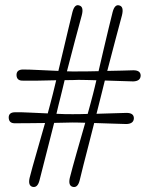

<svg xmlns="http://www.w3.org/2000/svg" viewBox="-20 -724 584 750"><path d="M291 -18.5Q283.5 10.5 264.5 6Q246 1.5 252.5 -28.5Q262 -66 279 -125.8Q296 -185.5 313 -244.5Q299.5 -245 286.8 -245.2Q274 -245.5 263.5 -245.5Q249 -245 230.5 -244.8Q212 -244.5 191.5 -244Q181 -202.5 170 -159.5Q159 -116.5 149.5 -79.2Q140 -42 134 -18.5Q126.5 10 107.5 6Q89 1.5 95.5 -28.5Q105 -66 122.2 -125.2Q139.5 -184.5 156 -243.5Q122.5 -243 91.2 -242.8Q60 -242.5 39.5 -242.5Q14.5 -241.5 14 -265Q14 -285.5 39.5 -285.5Q61.5 -286 95.8 -284.2Q130 -282.5 166.5 -281Q172 -302 177.2 -321.2Q182.5 -340.5 186.5 -357Q192 -379 199.5 -410.5Q163 -409.5 127.8 -409Q92.5 -408.5 70 -409Q45 -408 44.5 -431Q44.5 -452 69.5 -452.5Q93.5 -452.5 131.5 -450.5Q169.5 -448.5 208 -447Q218 -488 228.2 -531.5Q238.5 -575 247.5 -613Q256.5 -651 263 -677Q271.5 -709.5 290 -702.5Q308 -697.5 299.5 -664.5Q289.5 -628 273.2 -566.8Q257 -505.5 241.5 -445.5Q254 -445 265.5 -444.8Q277 -444.5 287 -445Q303 -445 323 -445.2Q343 -445.5 365 -446Q374.5 -487.5 384.8 -531Q395 -574.5 404.2 -612.8Q413.5 -651 420 -677Q428.5 -709 447 -702.5Q464.5 -697.5 456.5 -664.5Q446.5 -628 430.5 -567.2Q414.5 -506.5 399 -447Q429 -447.5 456 -448.2Q483 -449 501 -449.5Q529 -449.5 529.5 -429Q529 -407 500.5 -406Q481 -406.5 451.2 -407.5Q421.5 -408.5 389.5 -409.5Q385 -391 380.8 -374.2Q376.5 -357.5 373 -343Q369.5 -329.5 365.5 -313.2Q361.5 -297 357 -279.5Q390.5 -280.5 422.2 -281.5Q454 -282.5 474.5 -283Q502.5 -283 503 -262.5Q502.5 -240.5 474 -239.5Q452.5 -240 418 -241.2Q383.5 -242.5 348 -243.5Q337.5 -202 326.5 -159.2Q315.5 -116.5 306 -79.5Q296.5 -42.5 291 -18.5ZM216 -343Q212.5 -329.5 208.5 -313.2Q204.5 -297 200.5 -279.5Q218 -278.5 234.2 -278.2Q250.5 -278 264 -278Q276.5 -278 291.2 -278.2Q306 -278.5 322.5 -279Q328.5 -300.5 333.8 -320.2Q339 -340 343.5 -357Q346.5 -369 349.8 -382.5Q353 -396 356.5 -410.5Q337 -411 319 -411.5Q301 -412 286.5 -412Q275 -411.5 261.5 -411.2Q248 -411 232.5 -411Q228 -392 223.8 -374.8Q219.5 -357.5 216 -343Z"/></svg>

Font: Fraunces 144pt S100 Light
Style: Regular
Weight: 300
Version: Version 1.000; ttfautohint (v1.8.3)